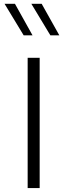

<svg xmlns="http://www.w3.org/2000/svg" viewBox="-20 -963 344 983"><path d="M146.5 -782.2H101.1L3.4 -943.4H56.6ZM283.7 -782.2H237.8L140.6 -943.4H193.4ZM183.1 0H121.6V-667H183.1Z"/></svg>

Font: Estedad-FD Light
Style: Regular
Weight: 300
Designer: Amin Abedi
Version: Version 7.3